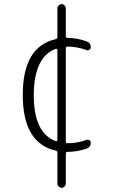

<svg xmlns="http://www.w3.org/2000/svg" viewBox="-20 -710 540 910"><path d="M244.1 -478.5Q140.6 -439.5 140.1 -259.8Q139.6 -80.1 244.1 -41Q247.1 -40 249.5 -42Q252 -43.9 252 -46.9V-472.7Q252 -475.6 249.5 -477.5Q247.1 -479.5 244.1 -478.5ZM244.1 3.9Q87.9 -31.2 87.9 -260.3Q87.9 -489.3 244.1 -524.4Q252 -526.4 252 -534.2V-669.9Q252 -677.7 257.8 -684.1Q263.7 -690.4 272 -690.4Q280.3 -690.4 286.1 -684.1Q292 -677.7 292 -669.9V-538.1Q292 -530.3 299.8 -530.3Q343.8 -530.3 388.7 -514.6Q410.2 -507.8 410.2 -486.3Q410.2 -478.5 403.8 -474.1Q397.5 -469.7 389.6 -472.7Q347.7 -488.3 302.7 -489.3H299.8Q292 -489.3 292 -480.5V-40Q292 -31.2 299.8 -31.2H302.7Q347.7 -31.2 389.6 -46.9Q396.5 -49.8 403.3 -45.9Q410.2 -42 410.2 -34.2Q410.2 -11.7 388.7 -4.9Q343.8 9.8 299.8 9.8Q292 9.8 292 17.6V160.2Q292 168 286.1 173.8Q280.3 179.7 272 179.7Q263.7 179.7 257.8 173.8Q252 168 252 160.2V13.7Q252 5.9 244.1 3.9Z"/></svg>

Font: Rounded-X Mgen+ 1mn light
Style: Regular
Weight: 200
Designer: [Source Han Sans]
Ryoko NISHIZUKA  (kana & ideographs); Paul D. Hunt (Latin, Greek & Cyrillic); Wenlong ZHANG  (bopomofo
Version: Version 1.059.20150602